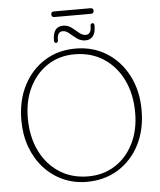

<svg xmlns="http://www.w3.org/2000/svg" viewBox="-61 -974 866 1042"><g transform="rotate(-5 372.0 -453.5)"><path d="M370.5 -711.5Q466.5 -711.5 540.8 -664.5Q615 -617.5 657.2 -535.2Q699.5 -453 699.5 -347.5Q699.5 -240.5 657.5 -159Q615.5 -77.5 541 -31.5Q466.5 14.5 370 14.5Q300 14.5 240.5 -12.5Q181 -39.5 137 -88.2Q93 -137 68.8 -203.2Q44.5 -269.5 44.5 -348Q44.5 -455 86.2 -537Q128 -619 201.5 -665.2Q275 -711.5 370.5 -711.5ZM663.5 -337Q663.5 -439 625.5 -516.5Q587.5 -594 519.8 -637.5Q452 -681 363 -681Q280 -681 216.2 -639.5Q152.5 -598 116.5 -525.2Q80.5 -452.5 80.5 -358.5Q80.5 -256 118.2 -178.8Q156 -101.5 223.5 -58Q291 -14.5 380 -14.5Q463.5 -14.5 527.5 -55.8Q591.5 -97 627.5 -169.8Q663.5 -242.5 663.5 -337ZM429.5 -751Q403.5 -751 383.2 -766Q363 -781 345.5 -796.2Q328 -811.5 310.5 -811.5Q280 -811.5 280 -765.5Q280 -751.5 269 -751.5Q258.5 -751.5 258.5 -765Q258.5 -841 314.5 -841Q340.5 -841 360.5 -825.8Q380.5 -810.5 397.8 -795.5Q415 -780.5 433.5 -780.5Q463.5 -780.5 463.5 -826Q463 -840.5 475 -840.5Q485 -840.5 485 -826.5Q485 -787.5 470.2 -769.2Q455.5 -751 429.5 -751ZM256.5 -907.5Q256.5 -922.5 272 -922.5H471Q487 -922.5 487 -907.5Q487 -892 471 -892H272Q256.5 -892 256.5 -907.5Z"/></g></svg>

Font: Fraunces 72pt S100 Thin
Style: Regular
Weight: 100
Version: Version 1.000; ttfautohint (v1.8.3)